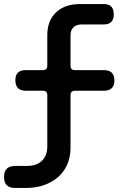

<svg xmlns="http://www.w3.org/2000/svg" viewBox="-20 -750 640 950"><path d="M329 -279V-19Q329 25 313.5 62Q298 99 268.5 125Q239 151 199 165.5Q159 180 109 180H55Q27 180 13.5 166.5Q0 153 0 126Q0 99 13.5 85Q27 71 55 71H113Q161 71 187.5 45.5Q214 20 214 -26V-279Q214 -290 208.5 -295.5Q203 -301 192 -301H108Q82 -301 69 -314Q56 -327 56 -353Q56 -378 68.5 -390.5Q81 -403 106 -403H192Q203 -403 208.5 -408.5Q214 -414 214 -425V-576Q214 -648 257.5 -689Q301 -730 377 -730H493Q518 -730 530.5 -717.5Q543 -705 543 -679Q543 -654 530.5 -641.5Q518 -629 493 -629H385Q358 -629 343.5 -615Q329 -601 329 -575V-426Q329 -414 334.5 -408.5Q340 -403 351 -403H494Q520 -403 533 -390.5Q546 -378 546 -352Q546 -327 533 -314Q520 -301 494 -301H351Q340 -301 334.5 -295.5Q329 -290 329 -279Z"/></svg>

Font: Maple Mono SemiBold
Style: Regular
Weight: 600
Monospace: yes
Designer: subframe7536
Version: Version 7.000